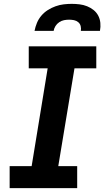

<svg xmlns="http://www.w3.org/2000/svg" viewBox="-20 -975 541 995"><path d="M30 0V-114H144L227 -621H129V-735H479V-621H366L282 -114H380V0ZM159 -815Q163 -836 171.5 -856.5Q180 -877 194.5 -894Q209 -911 228 -923Q247 -935 268 -942.5Q289 -950 310 -952.5Q331 -955 352 -955Q372 -955 392.5 -952.5Q413 -950 431.5 -942.5Q450 -935 465 -923Q480 -911 489 -894Q498 -877 500 -856.5Q502 -836 498 -815H399Q401 -828 398 -840Q395 -852 385.5 -860Q376 -868 363.5 -870.5Q351 -873 338 -873Q325 -873 312 -870.5Q299 -868 287 -860Q275 -852 267.5 -840Q260 -828 258 -815Z"/></svg>

Font: Iosevka Slab Heavy Oblique
Style: Regular
Weight: 900
Italic angle: -9°
Monospace: yes
Designer: Belleve Invis
Foundry: Belleve Invis
Version: Version 11.1.1; ttfautohint (v1.8.3)